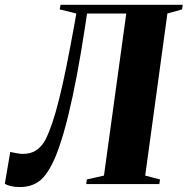

<svg xmlns="http://www.w3.org/2000/svg" viewBox="-38 -763 778 796"><path d="M323 -707 314 -648Q298 -543 280.8 -451.5Q263.5 -360 245.2 -285.2Q227 -210.5 207.5 -154.5Q178.5 -69.5 142.5 -28.5Q106.5 12.5 43.5 12.5Q22.5 12.5 6.5 8.5Q-9.5 4.5 -18 -1L4.5 -133Q21.5 -129.5 34.5 -127.2Q47.5 -125 56.5 -125Q91 -125 113.5 -140.8Q136 -156.5 151 -185Q165 -213 179 -254.2Q193 -295.5 207.2 -352.5Q221.5 -409.5 236.5 -483.5Q251.5 -557.5 268.5 -651L278.5 -707L209.5 -724L213 -743H719.5L717 -724L656 -707L564 -35L625.5 -19L622.5 0H319.5L322 -19L393 -35L485.5 -707Z"/></svg>

Font: Merriweather 144pt ExtraBold
Style: Italic
Weight: 800
Italic angle: -7.8°
Version: Version 2.101